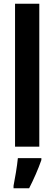

<svg xmlns="http://www.w3.org/2000/svg" viewBox="-20 -780 290 1021"><path d="M189 0V-760H60V0ZM200 71V61H75C71 104 59 173 52 208V221H135C159 174 183 120 200 71Z"/></svg>

Font: Noto Sans Malayalam ExtraCondensed
Style: Bold
Weight: 700
Width: 2
Designer: Jelle Bosma - Monotype Design Team
Foundry: Monotype Imaging Inc.
Version: Version 2.104